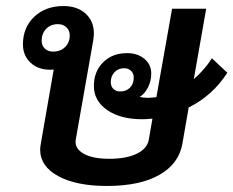

<svg xmlns="http://www.w3.org/2000/svg" viewBox="-20 -606 773 636"><path d="M605 -250 584 -129Q572 -63 507.5 -26.5Q443 10 334 10Q233 10 173 -22.5Q113 -55 113 -111Q113 -117 115 -129L158 -376Q154 -375 146 -375Q106 -375 81 -398.5Q56 -422 56 -459Q56 -515 93.5 -550.5Q131 -586 190 -586Q236 -586 263.5 -561Q291 -536 291 -495Q291 -489 289 -473L231 -144Q226 -115 256 -97.5Q286 -80 342 -80Q399 -80 433.5 -97Q468 -114 473 -144L485 -213Q463 -211 451 -211Q379 -211 335 -241.5Q291 -272 291 -321Q291 -369 321.5 -399.5Q352 -430 401 -430Q436 -430 458.5 -411Q481 -392 481 -363Q481 -338 470.5 -317Q460 -296 443 -285Q455 -282 469 -282Q478 -282 498 -284L550 -577H663L622 -344Q658 -375 682 -413L733 -365Q684 -289 605 -250ZM211 -489Q211 -505 200 -515.5Q189 -526 172 -526Q148 -526 133 -510.5Q118 -495 118 -471Q118 -455 128.5 -445Q139 -435 156 -435Q180 -435 195.5 -450Q211 -465 211 -489ZM423 -349Q423 -363 414 -371.5Q405 -380 391 -380Q372 -380 359.5 -367Q347 -354 347 -334Q347 -320 355.5 -311.5Q364 -303 378 -303Q398 -303 410.5 -315.5Q423 -328 423 -349Z"/></svg>

Font: Sarabun SemiBold
Style: Italic
Weight: 600
Italic angle: -10°
Designer: Suppakit Chalermlarp | Katatrad Co.,Ltd.
Foundry: Cadson Demak Co.,Ltd.
Version: Version 1.000; ttfautohint (v1.6)